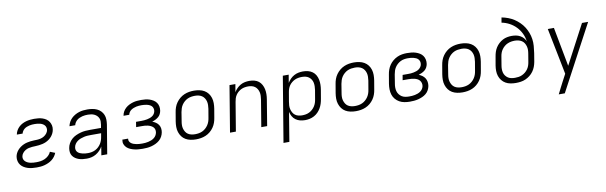

<svg xmlns="http://www.w3.org/2000/svg" viewBox="-56 -1324 6711 2128"><g transform="rotate(-10 3300.0 -260.0)"><path d="M259 8Q234 8 209 5.5Q184 3 161 -4Q138 -11 117 -23.5Q96 -36 81.5 -54.5Q67 -73 61 -97.5Q55 -122 59 -147Q62 -167 71 -185.5Q80 -204 94 -220Q108 -236 125.5 -248.5Q143 -261 162 -269.5Q181 -278 200.5 -282.5Q220 -287 239.5 -289.5Q259 -292 278.5 -292.5Q298 -293 318 -294Q338 -295 357.5 -300Q377 -305 395 -316Q413 -327 426.5 -344.5Q440 -362 443 -381Q445 -397 441 -411.5Q437 -426 427.5 -436Q418 -446 405 -453Q392 -460 377.5 -463.5Q363 -467 348.5 -468.5Q334 -470 318 -470Q304 -470 289 -469Q274 -468 259.5 -464.5Q245 -461 230.5 -455.5Q216 -450 203.5 -440.5Q191 -431 182 -417.5Q173 -404 170 -390V-389H105V-391Q109 -414 121 -435Q133 -456 150.5 -472.5Q168 -489 189.5 -500Q211 -511 233 -517Q255 -523 277.5 -525.5Q300 -528 322 -528Q347 -528 370.5 -525.5Q394 -523 416.5 -515.5Q439 -508 458 -495Q477 -482 489 -463Q501 -444 506 -421Q511 -398 506 -373Q503 -354 494 -335Q485 -316 471.5 -300Q458 -284 441 -271.5Q424 -259 405 -250.5Q386 -242 366 -237.5Q346 -233 326 -230.5Q306 -228 286.5 -227.5Q267 -227 248 -225.5Q229 -224 209 -219.5Q189 -215 171 -204Q153 -193 139.5 -176Q126 -159 123 -139Q120 -122 126 -107Q132 -92 143.5 -82Q155 -72 169 -65.5Q183 -59 199 -55.5Q215 -52 231.5 -51Q248 -50 265 -50Q289 -50 313 -53.5Q337 -57 360.5 -67.5Q384 -78 403.5 -96.5Q423 -115 432 -138L488 -116Q480 -95 465.5 -75.5Q451 -56 432 -41.5Q413 -27 391.5 -17.5Q370 -8 348 -2Q326 4 303.5 6Q281 8 259 8Z M823 8Q800 8 777 5.5Q754 3 733.5 -4Q713 -11 695 -23Q677 -35 664.5 -53Q652 -71 649 -93.5Q646 -116 650 -140Q654 -167 668 -192.5Q682 -218 703.5 -237.5Q725 -257 751.5 -269Q778 -281 805.5 -288.5Q833 -296 860 -298Q887 -300 914 -300H1036L1042 -335Q1045 -354 1045 -373Q1045 -392 1037.5 -408.5Q1030 -425 1017.5 -437Q1005 -449 989 -456.5Q973 -464 955 -467Q937 -470 918 -470Q902 -470 886 -468.5Q870 -467 854.5 -463Q839 -459 823 -452Q807 -445 794.5 -434.5Q782 -424 772.5 -409.5Q763 -395 760 -379H695Q700 -403 712 -425.5Q724 -448 742 -465.5Q760 -483 782 -495.5Q804 -508 827.5 -515.5Q851 -523 874.5 -525.5Q898 -528 922 -528Q950 -528 977.5 -523.5Q1005 -519 1029 -508Q1053 -497 1071.5 -478Q1090 -459 1100 -434.5Q1110 -410 1110.5 -382Q1111 -354 1107 -326L1053 0H987L1003 -97Q990 -73 970 -52.5Q950 -32 926 -18Q902 -4 875.5 2Q849 8 823 8ZM847 -50Q867 -50 888 -54Q909 -58 929 -68Q949 -78 965.5 -93.5Q982 -109 993.5 -127.5Q1005 -146 1011.5 -166.5Q1018 -187 1021 -208L1027 -242H914Q895 -242 875 -241Q855 -240 835.5 -235.5Q816 -231 796.5 -224Q777 -217 760 -205Q743 -193 731 -175.5Q719 -158 716 -138Q713 -122 717 -107.5Q721 -93 731.5 -82.5Q742 -72 756 -66Q770 -60 784.5 -56.5Q799 -53 815 -51.5Q831 -50 847 -50Z M1452 8Q1428 8 1404 6Q1380 4 1357 -1.5Q1334 -7 1312.5 -16.5Q1291 -26 1274.5 -41.5Q1258 -57 1249.5 -79Q1241 -101 1246 -126V-131H1311V-129Q1308 -113 1315.5 -99Q1323 -85 1335.5 -76.5Q1348 -68 1362.5 -63Q1377 -58 1393 -55Q1409 -52 1425 -51Q1441 -50 1457 -50Q1474 -50 1491 -51.5Q1508 -53 1525.5 -57Q1543 -61 1559.5 -67.5Q1576 -74 1591 -85.5Q1606 -97 1615 -112.5Q1624 -128 1627 -145Q1630 -163 1625.5 -179Q1621 -195 1609.5 -206Q1598 -217 1583 -224Q1568 -231 1551.5 -235Q1535 -239 1518 -240Q1501 -241 1484 -241H1421L1430 -299H1493Q1508 -299 1524 -300.5Q1540 -302 1555.5 -305Q1571 -308 1586.5 -313.5Q1602 -319 1616 -328.5Q1630 -338 1638.5 -352Q1647 -366 1650 -382Q1652 -397 1648 -412Q1644 -427 1634.5 -437Q1625 -447 1611.5 -453.5Q1598 -460 1583 -463.5Q1568 -467 1553 -468.5Q1538 -470 1522 -470Q1508 -470 1492.5 -469Q1477 -468 1462 -464.5Q1447 -461 1432.5 -455.5Q1418 -450 1404.5 -441Q1391 -432 1382 -418.5Q1373 -405 1370 -390V-389H1305L1306 -392Q1309 -414 1321 -435.5Q1333 -457 1351.5 -473.5Q1370 -490 1391.5 -500.5Q1413 -511 1435.5 -517.5Q1458 -524 1481 -526Q1504 -528 1527 -528Q1551 -528 1575 -525.5Q1599 -523 1621.5 -515.5Q1644 -508 1664 -495.5Q1684 -483 1697 -464.5Q1710 -446 1714.5 -422.5Q1719 -399 1715 -374Q1712 -356 1703 -337.5Q1694 -319 1678 -306Q1662 -293 1644 -284Q1626 -275 1607 -270Q1628 -262 1646 -250Q1664 -238 1676 -220.5Q1688 -203 1691.5 -181Q1695 -159 1691 -136Q1687 -112 1674.5 -88.5Q1662 -65 1642 -48Q1622 -31 1598.5 -20Q1575 -9 1550.5 -2.5Q1526 4 1501 6Q1476 8 1452 8Z M2052 8Q2021 8 1991 2Q1961 -4 1936 -18.5Q1911 -33 1894 -56Q1877 -79 1868 -107Q1859 -135 1859 -166Q1859 -197 1864 -228L1881 -328Q1885 -355 1894.5 -382Q1904 -409 1921.5 -433.5Q1939 -458 1962 -477Q1985 -496 2012 -507.5Q2039 -519 2066.5 -523.5Q2094 -528 2121 -528Q2152 -528 2182 -522Q2212 -516 2237 -501.5Q2262 -487 2279.5 -464Q2297 -441 2305.5 -413Q2314 -385 2314 -354Q2314 -323 2309 -292L2292 -192Q2288 -165 2278.5 -138Q2269 -111 2252 -86.5Q2235 -62 2212 -43Q2189 -24 2162 -12.5Q2135 -1 2107 3.5Q2079 8 2052 8ZM2052 -50Q2072 -50 2093 -53.5Q2114 -57 2133.5 -66Q2153 -75 2170 -90Q2187 -105 2199 -123Q2211 -141 2218 -161Q2225 -181 2228 -202L2245 -302Q2248 -323 2248.5 -344.5Q2249 -366 2244 -385.5Q2239 -405 2228 -422Q2217 -439 2200.5 -450Q2184 -461 2163.5 -465.5Q2143 -470 2122 -470Q2102 -470 2080.5 -466.5Q2059 -463 2039.5 -454Q2020 -445 2003 -430Q1986 -415 1974 -397Q1962 -379 1955.5 -359Q1949 -339 1945 -318L1929 -218Q1925 -197 1924.5 -175.5Q1924 -154 1929.5 -134.5Q1935 -115 1945.5 -98Q1956 -81 1972.5 -70Q1989 -59 2010 -54.5Q2031 -50 2052 -50Z M2435 0 2521 -520H2587L2572 -431Q2585 -454 2604 -473Q2623 -492 2646 -505Q2669 -518 2694.5 -523Q2720 -528 2744 -528Q2773 -528 2801 -521Q2829 -514 2849.5 -497.5Q2870 -481 2883 -457Q2896 -433 2901.5 -406Q2907 -379 2906.5 -350Q2906 -321 2901 -292L2853 0H2787L2837 -302Q2840 -322 2841 -343Q2842 -364 2837.5 -383.5Q2833 -403 2823 -420Q2813 -437 2797.5 -448.5Q2782 -460 2762.5 -465Q2743 -470 2722 -470Q2702 -470 2682 -466.5Q2662 -463 2644 -454.5Q2626 -446 2609.5 -432Q2593 -418 2581.5 -400.5Q2570 -383 2564 -364Q2558 -345 2555 -325L2501 0Z M2999 215 3121 -520H3187L3172 -430Q3186 -453 3205 -472.5Q3224 -492 3248 -505Q3272 -518 3297.5 -523Q3323 -528 3348 -528Q3378 -528 3405.5 -521Q3433 -514 3455 -498Q3477 -482 3490.5 -458Q3504 -434 3509.5 -406.5Q3515 -379 3514.5 -350Q3514 -321 3509 -292L3492 -192Q3488 -167 3480 -141.5Q3472 -116 3458.5 -92.5Q3445 -69 3425.5 -49Q3406 -29 3381.5 -16Q3357 -3 3331 2.5Q3305 8 3280 8Q3250 8 3223 1Q3196 -6 3174 -22Q3152 -38 3138.5 -62Q3125 -86 3119 -113L3065 215ZM3256 -50Q3276 -50 3296.5 -53.5Q3317 -57 3336.5 -66.5Q3356 -76 3372.5 -91Q3389 -106 3400.5 -124Q3412 -142 3418.5 -161.5Q3425 -181 3428 -202L3445 -302Q3448 -323 3448.5 -344Q3449 -365 3445 -384.5Q3441 -404 3430 -421Q3419 -438 3403 -449.5Q3387 -461 3367 -465.5Q3347 -470 3326 -470Q3306 -470 3285.5 -466.5Q3265 -463 3246.5 -454.5Q3228 -446 3211 -432Q3194 -418 3182.5 -401Q3171 -384 3164.5 -364.5Q3158 -345 3155 -325L3138 -225Q3134 -204 3133 -182Q3132 -160 3137 -140Q3142 -120 3152 -102Q3162 -84 3178 -72Q3194 -60 3214.5 -55Q3235 -50 3256 -50Z M3852 8Q3821 8 3791 2Q3761 -4 3736 -18.5Q3711 -33 3694 -56Q3677 -79 3668 -107Q3659 -135 3659 -166Q3659 -197 3664 -228L3681 -328Q3685 -355 3694.5 -382Q3704 -409 3721.5 -433.5Q3739 -458 3762 -477Q3785 -496 3812 -507.5Q3839 -519 3866.5 -523.5Q3894 -528 3921 -528Q3952 -528 3982 -522Q4012 -516 4037 -501.5Q4062 -487 4079.5 -464Q4097 -441 4105.5 -413Q4114 -385 4114 -354Q4114 -323 4109 -292L4092 -192Q4088 -165 4078.5 -138Q4069 -111 4052 -86.5Q4035 -62 4012 -43Q3989 -24 3962 -12.5Q3935 -1 3907 3.5Q3879 8 3852 8ZM3852 -50Q3872 -50 3893 -53.5Q3914 -57 3933.5 -66Q3953 -75 3970 -90Q3987 -105 3999 -123Q4011 -141 4018 -161Q4025 -181 4028 -202L4045 -302Q4048 -323 4048.5 -344.5Q4049 -366 4044 -385.5Q4039 -405 4028 -422Q4017 -439 4000.5 -450Q3984 -461 3963.5 -465.5Q3943 -470 3922 -470Q3902 -470 3880.5 -466.5Q3859 -463 3839.5 -454Q3820 -445 3803 -430Q3786 -415 3774 -397Q3762 -379 3755.5 -359Q3749 -339 3745 -318L3729 -218Q3725 -197 3724.5 -175.5Q3724 -154 3729.5 -134.5Q3735 -115 3745.5 -98Q3756 -81 3772.5 -70Q3789 -59 3810 -54.5Q3831 -50 3852 -50Z M4459 8Q4428 8 4397.5 2.5Q4367 -3 4341.5 -17.5Q4316 -32 4297 -54.5Q4278 -77 4269 -105.5Q4260 -134 4259.5 -165Q4259 -196 4264 -228L4281 -328Q4285 -355 4294.5 -382Q4304 -409 4320.5 -433Q4337 -457 4360 -476Q4383 -495 4409.5 -507Q4436 -519 4463.5 -523.5Q4491 -528 4518 -528Q4543 -528 4568 -525.5Q4593 -523 4616.5 -515.5Q4640 -508 4660.5 -495.5Q4681 -483 4694.5 -464Q4708 -445 4713 -421Q4718 -397 4714 -371Q4711 -353 4701.5 -334.5Q4692 -316 4676.5 -303.5Q4661 -291 4643 -282.5Q4625 -274 4606 -268Q4627 -260 4645 -247Q4663 -234 4674.5 -216Q4686 -198 4690 -175Q4694 -152 4690 -128Q4686 -105 4674 -82.5Q4662 -60 4642.5 -44Q4623 -28 4600 -18Q4577 -8 4553.5 -2Q4530 4 4506 6Q4482 8 4459 8ZM4459 -50Q4476 -50 4492.5 -51Q4509 -52 4525.5 -55.5Q4542 -59 4558.5 -65Q4575 -71 4589.5 -81.5Q4604 -92 4613.5 -107Q4623 -122 4626 -138Q4629 -156 4624.5 -172.5Q4620 -189 4609.5 -201.5Q4599 -214 4584 -221.5Q4569 -229 4552.5 -233Q4536 -237 4518.5 -238.5Q4501 -240 4483 -240H4420L4430 -298H4493Q4508 -298 4523.5 -299Q4539 -300 4555 -303.5Q4571 -307 4586 -312Q4601 -317 4614.5 -326.5Q4628 -336 4637.5 -350Q4647 -364 4649 -379Q4652 -395 4648 -410Q4644 -425 4634 -436Q4624 -447 4610 -453.5Q4596 -460 4581 -463.5Q4566 -467 4550.5 -468.5Q4535 -470 4518 -470Q4498 -470 4477 -466.5Q4456 -463 4437 -453.5Q4418 -444 4401.5 -429.5Q4385 -415 4373 -396.5Q4361 -378 4355 -358.5Q4349 -339 4345 -318L4329 -218Q4325 -197 4325 -175Q4325 -153 4330.5 -133Q4336 -113 4348.5 -96.5Q4361 -80 4378 -69Q4395 -58 4416.5 -54Q4438 -50 4459 -50Z M5052 8Q5021 8 4991 2Q4961 -4 4936 -18.5Q4911 -33 4894 -56Q4877 -79 4868 -107Q4859 -135 4859 -166Q4859 -197 4864 -228L4881 -328Q4885 -355 4894.5 -382Q4904 -409 4921.5 -433.5Q4939 -458 4962 -477Q4985 -496 5012 -507.5Q5039 -519 5066.5 -523.5Q5094 -528 5121 -528Q5152 -528 5182 -522Q5212 -516 5237 -501.5Q5262 -487 5279.5 -464Q5297 -441 5305.5 -413Q5314 -385 5314 -354Q5314 -323 5309 -292L5292 -192Q5288 -165 5278.5 -138Q5269 -111 5252 -86.5Q5235 -62 5212 -43Q5189 -24 5162 -12.5Q5135 -1 5107 3.5Q5079 8 5052 8ZM5052 -50Q5072 -50 5093 -53.5Q5114 -57 5133.5 -66Q5153 -75 5170 -90Q5187 -105 5199 -123Q5211 -141 5218 -161Q5225 -181 5228 -202L5245 -302Q5248 -323 5248.5 -344.5Q5249 -366 5244 -385.5Q5239 -405 5228 -422Q5217 -439 5200.5 -450Q5184 -461 5163.5 -465.5Q5143 -470 5122 -470Q5102 -470 5080.5 -466.5Q5059 -463 5039.5 -454Q5020 -445 5003 -430Q4986 -415 4974 -397Q4962 -379 4955.5 -359Q4949 -339 4945 -318L4929 -218Q4925 -197 4924.5 -175.5Q4924 -154 4929.5 -134.5Q4935 -115 4945.5 -98Q4956 -81 4972.5 -70Q4989 -59 5010 -54.5Q5031 -50 5052 -50Z M5652 8Q5621 8 5591.5 2.5Q5562 -3 5537.5 -17Q5513 -31 5495 -53.5Q5477 -76 5468 -103.5Q5459 -131 5458.5 -161Q5458 -191 5463 -222L5480 -319Q5484 -345 5492 -370Q5500 -395 5514.5 -418Q5529 -441 5549.5 -460Q5570 -479 5594 -491.5Q5618 -504 5644 -509Q5670 -514 5695 -514Q5720 -514 5744 -509.5Q5768 -505 5789 -493.5Q5810 -482 5825.5 -465Q5841 -448 5850 -426Q5844 -474 5823.5 -516Q5803 -558 5771.5 -591Q5740 -624 5698.5 -646.5Q5657 -669 5610 -678L5620 -735Q5658 -728 5693.5 -714.5Q5729 -701 5759.5 -681Q5790 -661 5816.5 -635Q5843 -609 5862.5 -578.5Q5882 -548 5895.5 -513Q5909 -478 5914.5 -440Q5920 -402 5917 -362.5Q5914 -323 5908 -283L5892 -186Q5887 -159 5877 -132.5Q5867 -106 5850 -82.5Q5833 -59 5810 -41Q5787 -23 5761 -11.5Q5735 0 5707 4Q5679 8 5652 8ZM5652 -50Q5672 -50 5692.5 -53Q5713 -56 5732.5 -65Q5752 -74 5768.5 -87.5Q5785 -101 5797.5 -118.5Q5810 -136 5817 -156Q5824 -176 5827 -196L5842 -286Q5846 -308 5846.5 -329Q5847 -350 5841.5 -370Q5836 -390 5825.5 -407Q5815 -424 5798.5 -435Q5782 -446 5761 -451Q5740 -456 5719 -456Q5699 -456 5678.5 -452.5Q5658 -449 5638.5 -440.5Q5619 -432 5602.5 -418Q5586 -404 5573.5 -386.5Q5561 -369 5554 -349.5Q5547 -330 5544 -310L5528 -213Q5524 -192 5524 -171Q5524 -150 5529 -130.5Q5534 -111 5546 -95Q5558 -79 5574 -68.5Q5590 -58 5610.5 -54Q5631 -50 5652 -50Z M6097 215Q6113 182 6130 149Q6147 116 6164 83L6207 2L6165 -210L6103 -520H6172L6255 -79L6488 -520H6557L6165 215Z"/></g></svg>

Font: Iosevka Aile Light
Style: Italic
Weight: 300
Italic angle: -9°
Designer: Belleve Invis
Foundry: Belleve Invis
Version: Version 31.1.0; ttfautohint (v1.8.4)